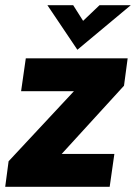

<svg xmlns="http://www.w3.org/2000/svg" viewBox="-22 -717 522 737"><path d="M-2 0 11 -98 301 -409 311 -367H59L77 -493H468L454 -388L169 -76L159 -126H417L399 0ZM275 -526 160 -697H259L297 -637L360 -697H480Z"/></svg>

Font: Hanken Grotesk Black
Style: Italic
Weight: 900
Italic angle: -8°
Designer: Alfredo Marco Pradil
Foundry: Hanken Design Co.
Version: Version 3.013